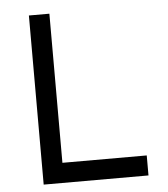

<svg xmlns="http://www.w3.org/2000/svg" viewBox="-51 -756 703 803"><g transform="rotate(-5 300.0 -355.0)"><path d="M100 0V-710H186V-84H540V0Z"/></g></svg>

Font: Geist Mono
Style: Regular
Weight: 400
Monospace: yes
Designer: Basement.studio, Andrés Briganti, Mateo Zaragoza
Foundry: Basement.studio, Vercel, Andrés Briganti, Guido Ferreyra, Mateo Zaragoza
Version: Version 1.500; ttfautohint (v1.8.4.7-5d5b)